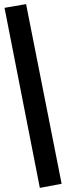

<svg xmlns="http://www.w3.org/2000/svg" viewBox="-20 -707 320 934"><path d="M173.8 207 2 -668.9 106.9 -687 279.8 187Z"/></svg>

Font: Apfel Grotezk Mittel
Style: Regular
Weight: 500
Designer: Luigi Gorlero
Foundry: © 2023, Luigi Gorlero & Collletttivo
Version: Version 2.000;Glyphs 3.2 (3217)